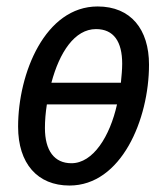

<svg xmlns="http://www.w3.org/2000/svg" viewBox="-20 -565 512 594"><path d="M195 9C355 9 441 -195 441 -365C441 -474 385 -545 282 -545C120 -545 36 -339 36 -173C36 -59 96 9 195 9ZM139 -309C164 -403 211 -475 277 -475C332 -475 358 -436 358 -368C358 -349 356 -330 354 -309ZM201 -60C148 -60 119 -99 119 -169C119 -192 121 -216 125 -242H342C320 -143 268 -60 201 -60Z"/></svg>

Font: Noto Sans Display SemiCondensed
Style: Italic
Weight: 400
Width: 4
Italic angle: -12°
Designer: Monotype Design Team
Foundry: Monotype Imaging Inc.
Version: Version 1.900